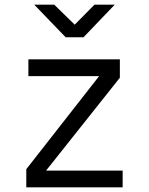

<svg xmlns="http://www.w3.org/2000/svg" viewBox="-20 -805 640 825"><path d="M339 -645 473 -785H386L301 -699L213 -785H127L262 -645ZM507 0V-72H178L495 -471V-550H102V-478H406L93 -78V0Z"/></svg>

Font: Tekne LDO Light
Style: Regular
Weight: 300
Monospace: yes
Designer: Alessio Laiso, Mario Rullo, Paolo Rosset
Foundry: Alessio Laiso
Version: Version 1.000;hotconv 1.0.109;makeotfexe 2.5.65596